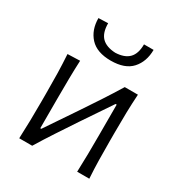

<svg xmlns="http://www.w3.org/2000/svg" viewBox="-173 -858 921 980"><g transform="rotate(30 287.5 -368.0)"><path d="M81.5 0Q84 -55.5 85 -107Q86 -158.5 86 -219.5V-269.5Q86 -334 84.8 -387Q83.5 -440 80 -495.5L153 -498Q150.5 -443.5 149.8 -391.2Q149 -339 149 -275.5V-98H155L272.5 -272Q310 -327.5 346.8 -383.8Q383.5 -440 417.5 -495.5H495Q491.5 -440 490.2 -387Q489 -334 489 -269.5V-219.5Q489 -158.5 490 -107Q491 -55.5 494.5 0H423Q425 -55 425.8 -106.2Q426.5 -157.5 426.5 -218V-397.5H420L304 -225.5Q266 -168.5 229 -112.2Q192 -56 158 0ZM287.5 -576.5Q205.5 -576.5 165.2 -620.2Q125 -664 125 -733.5L181 -735.5Q181 -679 207.5 -652.2Q234 -625.5 287.5 -623Q341 -625 367.2 -651.8Q393.5 -678.5 393.5 -733.5H450Q449.5 -664 410 -620.2Q370.5 -576.5 287.5 -576.5Z"/></g></svg>

Font: Commissioner Flair Light
Style: Regular
Weight: 300
Designer: Kostas Bartsokas
Foundry: Kostas Bartsokas
Version: Version 1.000; ttfautohint (v1.8.3)